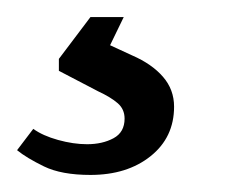

<svg xmlns="http://www.w3.org/2000/svg" viewBox="-77 -20 276 225"><path d="M29 185Q-5 185 -25.5 175Q-46 165 -57 156L-38 131Q-27 139 -9 144Q9 149 25 149Q43 149 56 142Q69 135 69 119Q69 108 61 101Q53 94 38 87L-8 63V49L29 0H68L52 33L78 45Q101 55 114 70Q127 85 127 105Q127 141 99.5 163Q72 185 29 185Z"/></svg>

Font: Faustina Light
Style: Italic
Weight: 300
Italic angle: -8°
Designer: Alfonso Garcia
Foundry: http://www.omnibus-type.com
Version: Version 1.200